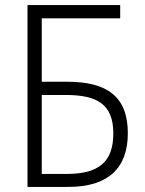

<svg xmlns="http://www.w3.org/2000/svg" viewBox="-20 -734 570 754"><path d="M88 0H249C404 0 482 -73 482 -211C482 -355 400 -413 244 -413H144V-662H452V-714H88ZM144 -51V-361H238C361 -361 425 -325 425 -210C425 -98 368 -51 242 -51Z"/></svg>

Font: Noto Sans Mono Condensed Light
Style: Regular
Weight: 300
Width: 3
Designer: Monotype Design Team
Foundry: Monotype Imaging Inc.
Version: Version 2.014